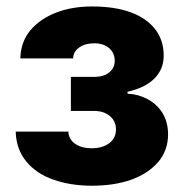

<svg xmlns="http://www.w3.org/2000/svg" viewBox="-20 -573 578 603"><path d="M29.3 -159.7H194.8Q195.3 -136.2 215.8 -121.6Q235.8 -107.4 268.6 -107.4Q301.3 -107.4 322.8 -123Q344.2 -138.7 344.2 -167Q344.2 -184.1 335.4 -197.3Q326.2 -210.4 311.5 -217.3Q296.4 -224.6 275.4 -224.6H202.6V-331.5H275.4Q306.2 -331.5 323.2 -345.7Q340.3 -359.9 340.3 -381.8Q340.3 -406.2 323.2 -421.4Q305.2 -437 276.4 -437Q247.1 -437 228.5 -423.8Q210.4 -410.6 209.5 -389.6H43.9Q44.9 -440.4 74.7 -477.1Q105.5 -513.7 155.8 -533.2Q205.6 -552.7 269 -552.7Q339.8 -552.7 389.6 -534.7Q439.5 -516.6 466.8 -481.9Q494.1 -447.3 494.1 -398.4Q494.1 -355.5 464.8 -326.2Q436 -297.4 380.4 -284.7V-278.8Q414.1 -277.3 443.4 -261.7Q472.7 -246.1 490.2 -218.3Q507.8 -189.5 507.8 -150.9Q507.8 -100.6 477.1 -64.5Q445.3 -27.8 392.6 -8.8Q338.9 10.3 269 10.3Q201.7 10.3 147.9 -8.8Q94.7 -26.9 62.5 -65.9Q30.8 -104.5 29.3 -159.7Z"/></svg>

Font: My Font
Style: Regular
Weight: 500
Designer: Rasmus Andersson
Foundry: rsms
Version: Version 0.001